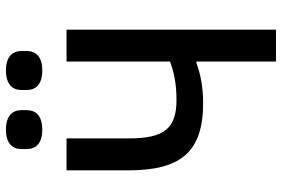

<svg xmlns="http://www.w3.org/2000/svg" viewBox="-170 -770 940 640"><g transform="rotate(-90 300.0 -450.0)"><path d="M414.8 0H521V-698.2H414.8V-353.3C377.5 -339.5 339.8 -331.7 286.6 -331.7C191.4 -331.7 158.7 -373.2 158.7 -490.4V-698.2H52.2V-491.8C52.2 -318.2 112.9 -242.9 276.3 -242.9C329.9 -242.9 375.7 -252.1 409.8 -265.3H414.8ZM123.2 -830.6C123.2 -801.5 140.6 -779.1 187.9 -779.1C235.1 -779.1 252.8 -801.5 252.8 -830.6V-848.7C252.8 -877.5 235.1 -900.2 187.9 -900.2C140.6 -900.2 123.2 -877.5 123.2 -848.7ZM320 -830.6C320 -801.5 337.7 -779.1 385.3 -779.1C432.2 -779.1 449.9 -801.5 449.9 -830.6V-848.7C449.9 -877.5 432.2 -900.2 385.3 -900.2C337.7 -900.2 320 -877.5 320 -848.7Z"/></g></svg>

Font: Margiela Mono Medium
Style: Regular
Weight: 500
Designer: Mike Abbink, Paul van der Laan, Pieter van Rosmalen
Foundry: Bold Monday
Version: Version 2.003 2021